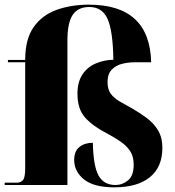

<svg xmlns="http://www.w3.org/2000/svg" viewBox="-26 -793 750 823"><path d="M464 10Q376 10 334 -24Q292 -58 292 -107Q292 -145 314.5 -163Q337 -181 372 -181Q374 -81 396.5 -40.5Q419 0 469 0Q499 0 523 -20Q547 -40 547 -87Q547 -123 531.5 -146Q516 -169 489.5 -187Q463 -205 429 -223Q371 -253 338.5 -289.5Q306 -326 306 -391Q306 -442 327.5 -474Q349 -506 384.5 -521Q420 -536 460 -537Q458 -661 435 -712Q412 -763 357 -763Q308 -763 285.5 -729Q263 -695 263 -621V0H-6V-10H47Q62 -10 72 -20.5Q82 -31 82 -72V-526H8V-536H82V-537Q82 -625 118 -676.5Q154 -728 216 -750.5Q278 -773 355 -773Q616 -773 622 -526H550Q524 -526 497.5 -519.5Q471 -513 453 -494.5Q435 -476 435 -441Q435 -410 449 -391Q463 -372 486.5 -358.5Q510 -345 539 -329Q572 -310 602 -288Q632 -266 651 -235Q670 -204 670 -159Q670 -77 616.5 -33.5Q563 10 464 10Z"/></svg>

Font: Noto Serif Display SemiCondensed Black
Style: Regular
Weight: 900
Width: 4
Designer: Monotype Design Team
Foundry: Monotype Imaging Inc.
Version: Version 2.009